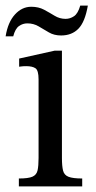

<svg xmlns="http://www.w3.org/2000/svg" viewBox="-35 -662 340 682"><path d="M257 0H32V-28Q66 -28 80.5 -34.5Q95 -41 98.5 -57Q102 -73 102 -101V-380Q102 -412 91 -419.5Q80 -427 58 -427Q48 -427 40.5 -426Q33 -425 33 -425V-454L159 -482H185V-101Q185 -72 189 -56Q193 -40 208.5 -34Q224 -28 257 -28ZM12 -533H-15Q-7 -583 18 -610.5Q43 -638 76 -638Q102 -638 121.5 -627.5Q141 -617 159 -606Q177 -595 198 -595Q214 -595 228 -604.5Q242 -614 250 -642H277Q267 -584 243.5 -560Q220 -536 182 -536Q157 -536 138.5 -547Q120 -558 102 -568.5Q84 -579 62 -579Q46 -579 32.5 -569.5Q19 -560 12 -533Z"/></svg>

Font: STIX Two Text
Style: Regular
Weight: 400
Designer: Ross Mills, John Hudson & Paul Hanslow, Tiro Typeworks Ltd; with prior portions MicroPress Inc., and Coen Hoffman.
Foundry: Tiro Typeworks Ltd
Version: Version 2.13 b171